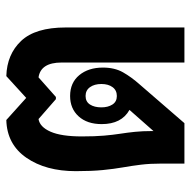

<svg xmlns="http://www.w3.org/2000/svg" viewBox="-18 -586 604 608"><g transform="rotate(-90 284.0 -282.0)"><path d="M70 0V-72Q70 -109 66.5 -137.5Q63 -166 58 -194.5Q53 -223 49.5 -258.5Q46 -294 46 -344Q46 -439 88.5 -500.5Q131 -562 208 -564L278 -501L347 -564Q416 -562 458.5 -517Q501 -472 501 -376V0H390V-389Q390 -455 343 -462L281 -407H274L211 -462Q186 -458 171 -424Q156 -390 156 -325Q156 -283 158.5 -254.5Q161 -226 164.5 -203.5Q168 -181 170.5 -157Q173 -133 173 -102V-98L240 -174Q195 -199 195 -262Q195 -308 219.5 -335Q244 -362 284 -362Q326 -362 350 -333Q374 -304 374 -258Q374 -221 359 -194.5Q344 -168 320 -141L198 0ZM284 -214Q302 -214 312 -227.5Q322 -241 322 -263Q322 -285 312 -299Q302 -313 284 -313Q266 -313 257 -299Q248 -285 248 -263Q248 -242 257 -228Q266 -214 284 -214Z"/></g></svg>

Font: Noto Sans Thai Looped Condensed SemiBold
Style: Regular
Weight: 600
Width: 3
Designer: Sasikarn Vongin, Ben Mitchell
Foundry: The Fontpad Ltd
Version: Version 1.001; ttfautohint (v1.8.4.7-5d5b)